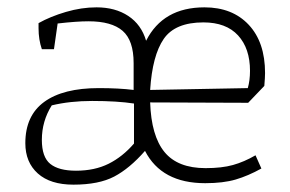

<svg xmlns="http://www.w3.org/2000/svg" viewBox="-20 -494 790 523"><path d="M49 -104Q49 -179 100.5 -216.5Q152 -254 249 -254Q304 -254 344 -249V-322Q344 -384 314 -410Q284 -436 221 -436Q189 -436 137 -430L127 -360H94Q85 -386 85 -417V-431Q117 -449 159.5 -461.5Q202 -474 243 -474Q294 -474 329.5 -450.5Q365 -427 378 -383Q424 -474 537 -474Q613 -474 657.5 -426.5Q702 -379 702 -295Q702 -284 700 -260L656 -214L389 -215Q392 -124 428 -80Q464 -36 540 -36Q584 -36 614.5 -44.5Q645 -53 676 -71L692 -35Q656 -15 622 -5Q588 5 539 5Q420 5 375 -83Q333 -35 291 -13Q249 9 180 9Q117 9 83 -21.5Q49 -52 49 -104ZM655 -254Q661 -275 661 -301Q661 -362 628.5 -397.5Q596 -433 534 -433Q457 -433 426 -388Q395 -343 389 -249ZM345 -103V-212Q299 -219 231 -219Q171 -219 121 -207Q94 -164 94 -113Q94 -66 117 -47.5Q140 -29 187 -29Q238 -29 276 -48Q314 -67 345 -103Z"/></svg>

Font: Athiti Light
Style: Regular
Weight: 300
Designer: CadsonDemak Team
Foundry: CadsonDemak
Version: Version 1.032